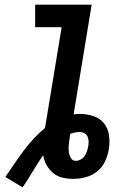

<svg xmlns="http://www.w3.org/2000/svg" viewBox="-20 -755 540 819"><path d="M76 44 3 0Q22 -28 41 -56Q60 -84 80 -111Q100 -138 123 -163Q146 -188 172 -209L243 -639H130V-735H371L294 -267Q301 -268 307.5 -268.5Q314 -269 321 -269Q351 -269 379 -259.5Q407 -250 424 -228.5Q441 -207 445 -177.5Q449 -148 444 -118Q440 -92 428 -66.5Q416 -41 394 -23.5Q372 -6 345 1Q318 8 292 8Q268 8 245.5 2.5Q223 -3 206.5 -17Q190 -31 179 -50.5Q168 -70 164 -93Q152 -76 141.5 -59Q131 -42 120 -24.5Q109 -7 98.5 10.5Q88 28 76 44ZM303 -69Q314 -69 324 -74.5Q334 -80 340.5 -89Q347 -98 350.5 -108.5Q354 -119 356 -129Q358 -140 358 -151Q358 -162 354 -171.5Q350 -181 340.5 -186.5Q331 -192 320 -192Q311 -192 301 -190Q291 -188 280 -185L276 -159Q274 -146 273 -132Q272 -118 274 -105Q276 -92 282.5 -80.5Q289 -69 303 -69Z"/></svg>

Font: Iosevka Oblique
Style: Bold
Weight: 700
Italic angle: -9°
Monospace: yes
Designer: Belleve Invis
Foundry: Belleve Invis
Version: Version 32.5.0; ttfautohint (v1.8.4)